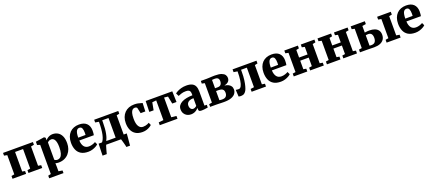

<svg xmlns="http://www.w3.org/2000/svg" viewBox="103 -2072 8609 3821"><g transform="rotate(-20 4407.0 -161.0)"><path d="M33.5 0V-59.5L96.5 -71V-478L32 -491V-548.5H665V-491L599.5 -478V-70.5L662.5 -59.5V0H371.5V-59.5L433 -70.5V-484.5H263.5V-70.5L321 -59.5V0Z M722.5 240.5V185L782 171.5V-446L722.5 -465V-534.5L901 -561.5H906L933 -540.5L932.5 -487Q945 -504.5 967.2 -522Q989.5 -539.5 1019.5 -551.2Q1049.5 -563 1084.5 -563Q1145 -563 1193.2 -535Q1241.5 -507 1269.8 -447.8Q1298 -388.5 1298 -294Q1298 -232 1279 -176.8Q1260 -121.5 1222.8 -79.2Q1185.5 -37 1131.5 -13Q1077.5 11 1007 11Q988.5 11 969.8 7.8Q951 4.5 941 1L943.5 79.5V171.5L1025.5 185V240.5ZM1007.5 -50Q1040.5 -50 1066.8 -72Q1093 -94 1108.5 -143.5Q1124 -193 1124 -275.5Q1124 -329.5 1116.5 -367.2Q1109 -405 1095.5 -428.8Q1082 -452.5 1063.5 -463.5Q1045 -474.5 1023.5 -474.5Q1005 -474.5 989.2 -469Q973.5 -463.5 961.8 -455.2Q950 -447 943.5 -438.5V-73Q951 -63.5 968.2 -56.8Q985.5 -50 1007.5 -50Z M1637.5 11Q1543 11 1484.5 -25Q1426 -61 1398.8 -125.2Q1371.5 -189.5 1371.5 -273Q1371.5 -341.5 1391 -395.5Q1410.5 -449.5 1446.2 -486.8Q1482 -524 1532 -543.5Q1582 -563 1643 -563Q1748 -563 1802.5 -510.2Q1857 -457.5 1859 -363Q1859 -328.5 1856.8 -303.8Q1854.5 -279 1850.5 -261.5H1543Q1545 -217 1555.5 -184Q1566 -151 1583.8 -129Q1601.5 -107 1627 -96Q1652.5 -85 1685.5 -85Q1724 -85 1763.5 -98Q1803 -111 1825 -125.5L1851 -69.5Q1836 -53 1803.5 -34.2Q1771 -15.5 1727.8 -2.2Q1684.5 11 1637.5 11ZM1542 -321.5 1697.5 -323Q1698 -334.5 1698.5 -345.5Q1699 -356.5 1699.5 -368Q1699.5 -429.5 1684.2 -464.5Q1669 -499.5 1629 -499.5Q1610.5 -499.5 1595.2 -491.5Q1580 -483.5 1568 -464.2Q1556 -445 1549.2 -410.2Q1542.5 -375.5 1542 -321.5Z M1923 0V-62.5L1947.5 -63.5Q1970 -86.5 1987 -123.2Q2004 -160 2015.2 -211.2Q2026.5 -262.5 2032.2 -329Q2038 -395.5 2038 -478L1962 -491V-548.5H2472.5V-491L2413.5 -478V0ZM2038 -67.5H2242V-483.5H2108.5V-435Q2108.5 -368 2103.5 -309.8Q2098.5 -251.5 2089 -204Q2079.5 -156.5 2066.8 -122Q2054 -87.5 2038 -67.5ZM1875 180Q1875.5 151.5 1876.5 109.5Q1877.5 67.5 1879.2 20.2Q1881 -27 1882.5 -71H2066L2016.5 -0.5Q2011.5 10 2003.8 35.2Q1996 60.5 1987.8 90Q1979.5 119.5 1973 144.5Q1966.5 169.5 1964 180ZM2379.5 180Q2377.5 165 2371 139Q2364.5 113 2356.5 84.5Q2348.5 56 2341.8 32.8Q2335 9.5 2331.5 -0.5L2299 -71H2478.5Q2477.5 -57.5 2475.5 -31.8Q2473.5 -6 2470.8 25.5Q2468 57 2465 87.8Q2462 118.5 2460 143.5Q2458 168.5 2457 180Z M2787 11Q2697.5 11 2640.5 -25.2Q2583.5 -61.5 2556.5 -125Q2529.5 -188.5 2529.5 -269.5Q2529.5 -336.5 2549.8 -390.8Q2570 -445 2607.2 -483.5Q2644.5 -522 2696.5 -542.5Q2748.5 -563 2812 -563Q2859 -563 2890.8 -556.2Q2922.5 -549.5 2944.5 -542Q2966.5 -534.5 2982.5 -532L2975.5 -355.5H2876L2851 -470Q2848.5 -480 2840.5 -486Q2832.5 -492 2822 -494.8Q2811.5 -497.5 2802.5 -497.5Q2774 -497.5 2752.5 -479Q2731 -460.5 2718.5 -417.2Q2706 -374 2706 -299Q2706 -245 2714.5 -204.2Q2723 -163.5 2739.5 -136.8Q2756 -110 2779 -96.8Q2802 -83.5 2830 -83.5Q2858.5 -83.5 2882.5 -88.8Q2906.5 -94 2926.5 -102.5Q2946.5 -111 2961.5 -120.5L2985.5 -66Q2973.5 -52.5 2945 -34.2Q2916.5 -16 2876 -2.5Q2835.5 11 2787 11Z M3151.5 0V-59.5L3254 -70.5V-488L3168 -479.5L3138 -320H3046.5L3053 -548.5H3616L3623 -320H3532.5L3501 -479.5L3420.5 -488V-70.5L3527 -59.5V0Z M3812 11Q3767 11 3729.5 -8.8Q3692 -28.5 3669.8 -65.8Q3647.5 -103 3647.5 -156Q3647.5 -201.5 3672 -235.5Q3696.5 -269.5 3740 -292Q3783.5 -314.5 3841.2 -325.8Q3899 -337 3965.5 -337.5V-362.5Q3965.5 -395.5 3957.5 -416.5Q3949.5 -437.5 3928.5 -448Q3907.5 -458.5 3867.5 -458.5Q3811.5 -458.5 3769.5 -443.8Q3727.5 -429 3704 -419L3672.5 -484Q3686 -495.5 3720.2 -514Q3754.5 -532.5 3804.2 -547Q3854 -561.5 3914.5 -561.5Q3991 -561.5 4036 -539.2Q4081 -517 4101 -472.5Q4121 -428 4121 -360V-62.5L4170 -61.5V-4.5Q4159 -2.5 4136 1.2Q4113 5 4086.5 7.8Q4060 10.5 4038 10.5Q4000 10.5 3986.5 -0.2Q3973 -11 3973 -42V-68Q3961 -51 3938.5 -32.5Q3916 -14 3884.2 -1.5Q3852.5 11 3812 11ZM3891 -78.5Q3908.5 -78.5 3929.8 -88.5Q3951 -98.5 3965.5 -113.5V-276Q3912 -276 3879.8 -261.5Q3847.5 -247 3833.2 -223.8Q3819 -200.5 3819 -173Q3819 -143.5 3828 -122.5Q3837 -101.5 3853.2 -90Q3869.5 -78.5 3891 -78.5Z M4512.5 4Q4485 4 4454.2 3Q4423.5 2 4394.8 1Q4366 0 4343.5 0H4218.5V-57L4280.5 -67.5V-479.5L4220.5 -492V-548.5H4346.5Q4365.5 -548.5 4395.8 -550.2Q4426 -552 4458.8 -553.5Q4491.5 -555 4517 -555Q4606.5 -555 4656.8 -536.5Q4707 -518 4727.8 -488Q4748.5 -458 4748.5 -422Q4748.5 -370.5 4715.5 -341.2Q4682.5 -312 4630 -301.5Q4674.5 -296.5 4709 -280Q4743.5 -263.5 4763.2 -235Q4783 -206.5 4783 -164.5Q4783 -119.5 4756.8 -81Q4730.5 -42.5 4671.5 -19.2Q4612.5 4 4512.5 4ZM4495 -56.5Q4555 -56.5 4579.2 -85.2Q4603.5 -114 4603.5 -158.5Q4603.5 -213 4573.8 -234.2Q4544 -255.5 4497 -255.5H4437V-62.5Q4443 -61 4452 -59.8Q4461 -58.5 4472.2 -57.5Q4483.5 -56.5 4495 -56.5ZM4437 -315H4494Q4527.5 -315 4547.2 -328.5Q4567 -342 4575.2 -364.5Q4583.5 -387 4583.5 -414Q4583.5 -438.5 4575.2 -456.8Q4567 -475 4548.2 -484.8Q4529.5 -494.5 4497 -494.5Q4480.5 -494.5 4465.5 -493.5Q4450.5 -492.5 4437 -491Z M4871 7Q4855.5 7 4843 4.8Q4830.5 2.5 4821 -0.5L4813 -143.5Q4823.5 -141 4843 -139.2Q4862.5 -137.5 4877 -137.5Q4907 -137.5 4928.2 -175.2Q4949.5 -213 4961 -288.2Q4972.5 -363.5 4973 -477L4893 -490V-548.5H5399.5V-490L5339.5 -477V-69.5L5401.5 -59.5V0H5097.5V-59.5L5172 -69.5V-483.5H5049V-435.5Q5049 -339.5 5039.2 -267.2Q5029.5 -195 5015.8 -145.8Q5002 -96.5 4989 -70Q4972 -35 4943.8 -14Q4915.5 7 4871 7Z M5715.5 11Q5621 11 5562.5 -25Q5504 -61 5476.8 -125.2Q5449.5 -189.5 5449.5 -273Q5449.5 -341.5 5469 -395.5Q5488.5 -449.5 5524.2 -486.8Q5560 -524 5610 -543.5Q5660 -563 5721 -563Q5826 -563 5880.5 -510.2Q5935 -457.5 5937 -363Q5937 -328.5 5934.8 -303.8Q5932.5 -279 5928.5 -261.5H5621Q5623 -217 5633.5 -184Q5644 -151 5661.8 -129Q5679.5 -107 5705 -96Q5730.5 -85 5763.5 -85Q5802 -85 5841.5 -98Q5881 -111 5903 -125.5L5929 -69.5Q5914 -53 5881.5 -34.2Q5849 -15.5 5805.8 -2.2Q5762.5 11 5715.5 11ZM5620 -321.5 5775.5 -323Q5776 -334.5 5776.5 -345.5Q5777 -356.5 5777.5 -368Q5777.5 -429.5 5762.2 -464.5Q5747 -499.5 5707 -499.5Q5688.5 -499.5 5673.2 -491.5Q5658 -483.5 5646 -464.2Q5634 -445 5627.2 -410.2Q5620.5 -375.5 5620 -321.5Z M5989.5 0V-59.5L6052 -69.5V-477L5989 -490V-548.5H6276.5V-490L6217.5 -477V-317H6397.5V-477L6338 -490V-548.5H6626.5V-490L6564 -477V-69.5L6626 -59.5V0H6337V-59.5L6397.5 -69.5V-250.5H6217.5V-69.5L6276.5 -59.5V0Z M6692 0V-59.5L6754.5 -69.5V-477L6691.5 -490V-548.5H6979V-490L6920 -477V-317H7100V-477L7040.5 -490V-548.5H7329V-490L7266.5 -477V-69.5L7328.5 -59.5V0H7039.5V-59.5L7100 -69.5V-250.5H6920V-69.5L6979 -59.5V0Z M7956 0V-59.5L8019 -71V-477L7954.5 -489V-548.5H8244V-489L8184.5 -477V-70.5L8252.5 -59.5V0ZM7392 0V-57.5L7454 -67.5V-476.5L7394 -489V-548.5H7694V-489L7616 -476.5V-336.5Q7627 -338.5 7642 -340.5Q7657 -342.5 7675.8 -344Q7694.5 -345.5 7714.5 -345.5Q7778 -345.5 7826 -327.8Q7874 -310 7900.8 -273Q7927.5 -236 7927.5 -179Q7927.5 -120 7899.5 -79.5Q7871.5 -39 7819.5 -18Q7767.5 3 7695 3Q7686.5 3 7665.2 2.5Q7644 2 7618.2 1.5Q7592.5 1 7569.2 0.5Q7546 0 7533.5 0ZM7654 -57Q7709 -57 7733.5 -88.2Q7758 -119.5 7758 -175.5Q7758 -230.5 7735.2 -257.8Q7712.5 -285 7670 -285Q7654.5 -285 7640.2 -283.2Q7626 -281.5 7616 -279V-61Q7622.5 -59 7632.8 -58Q7643 -57 7654 -57Z M8564.5 11Q8470 11 8411.5 -25Q8353 -61 8325.8 -125.2Q8298.5 -189.5 8298.5 -273Q8298.5 -341.5 8318 -395.5Q8337.5 -449.5 8373.2 -486.8Q8409 -524 8459 -543.5Q8509 -563 8570 -563Q8675 -563 8729.5 -510.2Q8784 -457.5 8786 -363Q8786 -328.5 8783.8 -303.8Q8781.5 -279 8777.5 -261.5H8470Q8472 -217 8482.5 -184Q8493 -151 8510.8 -129Q8528.5 -107 8554 -96Q8579.5 -85 8612.5 -85Q8651 -85 8690.5 -98Q8730 -111 8752 -125.5L8778 -69.5Q8763 -53 8730.5 -34.2Q8698 -15.5 8654.8 -2.2Q8611.5 11 8564.5 11ZM8469 -321.5 8624.5 -323Q8625 -334.5 8625.5 -345.5Q8626 -356.5 8626.5 -368Q8626.5 -429.5 8611.2 -464.5Q8596 -499.5 8556 -499.5Q8537.5 -499.5 8522.2 -491.5Q8507 -483.5 8495 -464.2Q8483 -445 8476.2 -410.2Q8469.5 -375.5 8469 -321.5Z"/></g></svg>

Font: Merriweather 36pt Black
Style: Regular
Weight: 900
Version: Version 2.100